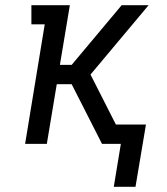

<svg xmlns="http://www.w3.org/2000/svg" viewBox="-20 -550 640 734"><path d="M498 164H415L442 0H370L254 -228H197L159 0H76L151 -457H100V-530H247L209 -302H254L445 -530H548L326 -265L423 -74H538Z"/></svg>

Font: Iosevka Curly Slab Extended
Style: Italic
Weight: 400
Width: 7
Italic angle: -9°
Monospace: yes
Designer: Belleve Invis
Foundry: Belleve Invis
Version: Version 11.1.0; ttfautohint (v1.8.3)